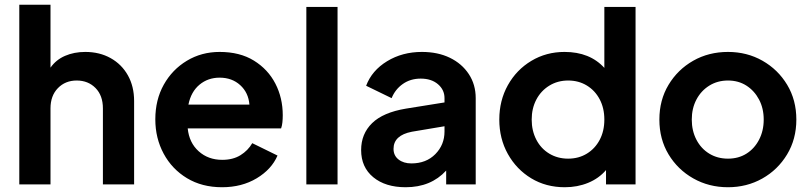

<svg xmlns="http://www.w3.org/2000/svg" viewBox="-20 -774 3401 806"><path d="M61 0H192V-319Q192 -372 223 -404Q254 -436 302 -436Q350 -436 381 -404.5Q412 -373 412 -319V0H543V-350Q543 -411 517 -457.5Q491 -504 444.5 -530Q398 -556 338 -556Q291 -556 253 -539.5Q215 -523 192 -490V-754H61Z M912 12Q995 12 1057.5 -25.5Q1120 -63 1145 -121L1039 -173Q1021 -142 989.5 -122.5Q958 -103 913 -103Q854 -103 814 -139Q774 -175 768 -235H1160Q1164 -246 1165.5 -260.5Q1167 -275 1167 -290Q1167 -363 1136 -423Q1105 -483 1046 -519.5Q987 -556 902 -556Q826 -556 764.5 -519Q703 -482 667.5 -418.5Q632 -355 632 -273Q632 -194 667 -129Q702 -64 765 -26Q828 12 912 12ZM902 -448Q954 -448 988.5 -416.5Q1023 -385 1027 -335H771Q782 -389 817.5 -418.5Q853 -448 902 -448Z M1266 0H1397V-745H1266Z M1683 12Q1789 12 1853 -58V0H1977V-362Q1977 -419 1948 -463Q1919 -507 1868.5 -531.5Q1818 -556 1751 -556Q1669 -556 1605 -517Q1541 -478 1517 -414L1624 -362Q1639 -399 1671 -421.5Q1703 -444 1746 -444Q1791 -444 1818.5 -420.5Q1846 -397 1846 -362V-344L1684 -318Q1588 -302 1542 -257Q1496 -212 1496 -144Q1496 -72 1547 -30Q1598 12 1683 12ZM1632 -149Q1632 -206 1709 -221L1846 -244V-222Q1846 -166 1807.5 -127Q1769 -88 1707 -88Q1674 -88 1653 -104.5Q1632 -121 1632 -149Z M2351 12Q2404 12 2449 -6.5Q2494 -25 2524 -60V0H2648V-745H2517V-489Q2456 -556 2350 -556Q2273 -556 2210.5 -518.5Q2148 -481 2112 -416.5Q2076 -352 2076 -272Q2076 -192 2112 -127.5Q2148 -63 2210 -25.5Q2272 12 2351 12ZM2365 -108Q2321 -108 2286 -129Q2251 -150 2231.5 -187.5Q2212 -225 2212 -272Q2212 -319 2231.5 -356Q2251 -393 2286 -414.5Q2321 -436 2365 -436Q2409 -436 2443.5 -415Q2478 -394 2497.5 -357Q2517 -320 2517 -272Q2517 -224 2497.5 -187Q2478 -150 2443.5 -129Q2409 -108 2365 -108Z M3036 12Q3115 12 3180 -24.5Q3245 -61 3284 -125.5Q3323 -190 3323 -272Q3323 -354 3284.5 -418Q3246 -482 3181 -519Q3116 -556 3036 -556Q2955 -556 2890 -519Q2825 -482 2786.5 -418Q2748 -354 2748 -272Q2748 -190 2786.5 -126Q2825 -62 2890.5 -25Q2956 12 3036 12ZM3036 -108Q2992 -108 2957.5 -129Q2923 -150 2903.5 -187.5Q2884 -225 2884 -272Q2884 -319 2903.5 -356Q2923 -393 2957.5 -414.5Q2992 -436 3036 -436Q3080 -436 3113.5 -414.5Q3147 -393 3166.5 -356Q3186 -319 3186 -272Q3186 -225 3166.5 -187.5Q3147 -150 3113.5 -129Q3080 -108 3036 -108Z"/></svg>

Font: Plus Jakarta Sans
Style: Bold
Weight: 700
Designer: Gumpita Rahayu
Foundry: Tokotype
Version: Version 2.004; ttfautohint (v1.8.3)